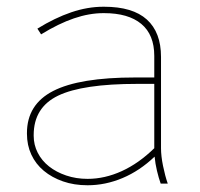

<svg xmlns="http://www.w3.org/2000/svg" viewBox="-20 -545 593 570"><path d="M240 5Q293 5 344 -16.5Q395 -38 439 -80Q441 -59 446 -38Q451 -17 457 0H478Q470 -23 464 -52.5Q458 -82 458 -105V-376Q458 -449 416 -487Q374 -525 289 -525H287Q240 -525 191.5 -508.5Q143 -492 91 -460L102 -443Q154 -475 199.5 -490.5Q245 -506 287 -506H289Q361 -506 399.5 -474Q438 -442 438 -379V-315H381Q216 -315 138 -275Q60 -235 60 -150V-148Q60 -114 73 -86Q86 -58 110 -38Q134 -18 167 -6.5Q200 5 240 5ZM240 -14Q206 -14 176.5 -24Q147 -34 125.5 -51Q104 -68 92 -91.5Q80 -115 80 -142V-144Q80 -226 152.5 -261Q225 -296 388 -296H438V-105Q392 -60 341.5 -37Q291 -14 240 -14Z"/></svg>

Font: Fixel Variable
Style: Regular
Weight: 100
Width: 3
Designer: AlfaBravo + MacPaw
Foundry: Kyrylo Tkachov, Marchela Mozhyna, Serhii Makarenko, Maria Weinstein, Zakhar Kryvoshyya
Version: Version 1.211